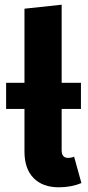

<svg xmlns="http://www.w3.org/2000/svg" viewBox="-20 -779 375 816"><path d="M326 -1Q283 17 230 17Q161 17 122.5 -22.5Q84 -62 84 -135V-316H6V-427H84V-742L242 -759V-427H324V-316H242V-141Q242 -108 269 -108Q283 -108 295 -113Z"/></svg>

Font: Fira Sans BGR
Style: Bold
Weight: 700
Designer: bBox Type GmbH & Carrois Corporate GbR & Edenspiekermann AG
Foundry: bBox Type GmbH & Carrois Corporate GbR & Edenspiekermann AG
Version: Version 4.301